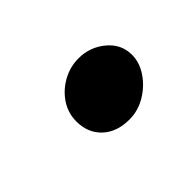

<svg xmlns="http://www.w3.org/2000/svg" viewBox="-40 -522 427 427"><g transform="rotate(-45 174.0 -308.0)"><path d="M190 -219Q150 -219 126.5 -241.2Q103 -263.5 103 -299.5Q103 -326 117.5 -347.8Q132 -369.5 155.5 -382.5Q179 -395.5 205.5 -395.5Q241.5 -395.5 268.5 -373Q295.5 -350.5 295.5 -317Q295.5 -292.5 280.2 -270Q265 -247.5 240.8 -233.2Q216.5 -219 190 -219Z"/></g></svg>

Font: Libre Caslon Text Bold
Style: Italic
Weight: 700
Italic angle: -22.583°
Designer: Pablo Impallari, Rodrigo Fuenzalida, Katja Schimmel
Foundry: Pablo Impallari, Rodrigo Fuenzalida
Version: Version 2.000